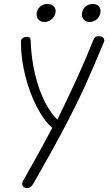

<svg xmlns="http://www.w3.org/2000/svg" viewBox="-20 -693 558 970"><path d="M93 233Q93 224 97 220L109 199Q204 30 244 -47Q202 -83 165.5 -154Q129 -225 107.5 -311Q86 -397 86 -475V-487Q86 -493 94 -500Q102 -507 117 -507Q127 -507 131 -502Q135 -497 135 -486Q138 -396 157.5 -316Q177 -236 207 -177.5Q237 -119 270 -89Q329 -210 369 -297.5Q409 -385 451 -489Q455 -501 461 -505.5Q467 -510 479 -510Q505 -510 507 -489Q507 -483 504 -478Q444 -335 408.5 -256.5Q373 -178 324 -84Q286 -10 235 81.5Q184 173 148 235Q141 247 134 252Q127 257 117 257Q105 257 98 250Q91 243 93 233ZM165 -620Q165 -643 181 -658Q197 -673 220 -673Q238 -673 249.5 -663Q261 -653 261 -637Q261 -615 244 -598.5Q227 -582 205 -582Q187 -582 176 -592.5Q165 -603 165 -620ZM394 -620Q394 -643 410 -658Q426 -673 449 -673Q466 -673 477 -663Q488 -653 488 -637Q488 -615 472 -598.5Q456 -582 433 -582Q415 -582 404.5 -592.5Q394 -603 394 -620Z"/></svg>

Font: Mali Light
Style: Italic
Weight: 300
Italic angle: -10°
Version: Version 1.000; ttfautohint (v1.6)